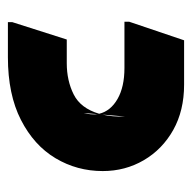

<svg xmlns="http://www.w3.org/2000/svg" viewBox="-20 -466 486 486"><g transform="rotate(-90 223.0 -223.0)"><path d="M33 -206Q33 -271 65.5 -325.5Q98 -380 162.5 -413Q227 -446 321 -446H410V-435L366 -297H306Q262 -297 227 -279.5Q192 -262 178 -215Q185 -186 215.5 -168.5Q246 -151 294 -151H411V-139L364 0H252Q186 0 137 -27.5Q88 -55 60.5 -102Q33 -149 33 -206ZM180 -254Q175 -236 177 -219ZM171 -149 176 -207Q170 -182 171 -149Z"/></g></svg>

Font: Kufam
Style: Bold
Weight: 700
Designer: Wael Morcos, Artur Schmal
Foundry: Original Type
Version: Version 1.300; ttfautohint (v1.8.3)